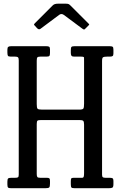

<svg xmlns="http://www.w3.org/2000/svg" viewBox="-20 -994 638 1014"><path d="M174 -673.5V-444Q174 -425 178.2 -420Q182.5 -415 202.5 -415H397.5Q417 -415 420.5 -421Q424 -427 424 -447V-669Q424 -685 423.8 -690Q423.5 -695 407.5 -695H371Q360.5 -695 357.2 -700Q354 -705 354 -714.5V-729Q354 -742.5 357.5 -746.2Q361 -750 374 -750H559Q571 -750 575 -747Q579 -744 579 -731V-712Q579 -701.5 575 -698.2Q571 -695 559.5 -695H546.5Q530 -695 524.5 -691.8Q519 -688.5 519 -672V-72Q519 -61.5 522.8 -58.2Q526.5 -55 537.5 -55H559.5Q569.5 -55 574.2 -52.5Q579 -50 579 -39V-22Q579 -6.5 573.8 -3.2Q568.5 0 554 0H374Q360.5 0 357.2 -4Q354 -8 354 -22V-37Q354 -47.5 356.2 -51.2Q358.5 -55 368.5 -55H413Q420 -55 422 -60.5Q424 -66 424 -80V-336Q424 -352 419.2 -356Q414.5 -360 399.5 -360H197.5Q182.5 -360 178.2 -356.8Q174 -353.5 174 -339V-75Q174 -63.5 177.2 -59.2Q180.5 -55 193 -55H227.5Q237.5 -55 240.8 -52Q244 -49 244 -38V-25Q244 -8 239.8 -4Q235.5 0 219 0H39Q26.5 0 22.8 -3.5Q19 -7 19 -20V-34Q19 -47.5 22.8 -51.2Q26.5 -55 39.5 -55H58.5Q70.5 -55 74.8 -57.5Q79 -60 79 -72V-675.5Q79 -687.5 75 -691.2Q71 -695 59.5 -695H36.5Q24 -695 21.5 -700Q19 -705 19 -718V-731Q19 -743 23.5 -746.5Q28 -750 39 -750H224Q234 -750 239 -747.5Q244 -745 244 -734V-714Q244 -702 240.5 -698.5Q237 -695 225.5 -695H193.5Q181 -695 177.5 -691Q174 -687 174 -673.5ZM176 -845 165 -857Q159.5 -862.5 159.5 -864.5Q159.5 -866.5 165 -872L259 -966Q267.5 -974.5 285.5 -974.5H328Q338 -974.5 342.2 -972.5Q346.5 -970.5 351 -966L447 -870Q451 -866.5 451.2 -865Q451.5 -863.5 447.5 -859.5L431 -843Q425.5 -837.5 423.5 -837.8Q421.5 -838 415 -842.5L317.5 -915Q304.5 -924.5 292.5 -915.5L194 -842Q185.5 -835.5 176 -845Z"/></svg>

Font: Besley* Condensed
Style: Regular
Weight: 400
Width: 3
Designer: Owen Earl
Foundry: indestructible type*
Version: Version 3.000; ttfautohint (v1.8.3)